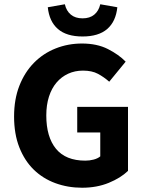

<svg xmlns="http://www.w3.org/2000/svg" viewBox="-20 -868 678 900"><path d="M365 12Q298 12 239.5 -9.5Q181 -31 138 -73Q95 -115 70.5 -177.5Q46 -240 46 -322Q46 -403 71 -466.5Q96 -530 139.5 -574Q183 -618 241 -641Q299 -664 364 -664Q435 -664 486 -638Q537 -612 569 -579L492 -485Q467 -507 439 -522Q411 -537 369 -537Q331 -537 299.5 -522.5Q268 -508 245 -481Q222 -454 209.5 -415Q197 -376 197 -327Q197 -226 242.5 -170.5Q288 -115 380 -115Q400 -115 419 -120Q438 -125 450 -135V-247H342V-367H580V-67Q546 -34 490 -11Q434 12 365 12ZM367 -697Q292 -697 251.5 -732Q211 -767 204 -834L284 -848Q291 -817 312 -799.5Q333 -782 367 -782Q401 -782 422 -799.5Q443 -817 450 -848L530 -834Q523 -767 482.5 -732Q442 -697 367 -697Z"/></svg>

Font: TT Toshiba Sans
Style: Bold
Weight: 700
Designer: Paul D. Hunt
Foundry: Toshiba Corporation
Version: Version 2.020;PS 2.000;hotconv 1.0.86;makeotf.lib2.5.63406